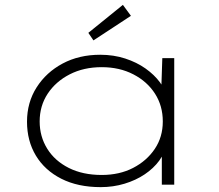

<svg xmlns="http://www.w3.org/2000/svg" viewBox="-20 -759 900 789"><path d="M394 10Q300 10 232 -24.5Q164 -59 127.5 -119.5Q91 -180 91 -259Q91 -338 130.5 -400Q170 -462 237.5 -498Q305 -534 392 -534Q447 -534 494.5 -518.5Q542 -503 578 -477.5Q614 -452 637 -421Q660 -390 666 -360L642 -369L647 -520H696V0H645V-144L663 -168Q658 -131 634.5 -99Q611 -67 574.5 -42.5Q538 -18 491.5 -4Q445 10 394 10ZM398 -40Q471 -40 527 -69Q583 -98 616 -147Q649 -196 649 -260Q649 -324 617 -374Q585 -424 528 -453.5Q471 -483 398 -483Q324 -483 266.5 -453.5Q209 -424 176 -374Q143 -324 143 -260Q143 -198 174 -148Q205 -98 262.5 -69Q320 -40 398 -40ZM364 -593 343 -624 485 -739 518 -694Z"/></svg>

Font: Lexend Peta ExtraLight
Style: Regular
Weight: 250
Version: Version 1.007